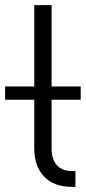

<svg xmlns="http://www.w3.org/2000/svg" viewBox="-62 -727 334 747"><path d="M217.8 -61.5H231.4V0H216.8Q147.9 0 109.6 -40Q71.3 -80.1 71.3 -149.4V-338.9H-42V-390.6H71.3V-707H138.7V-390.6H252V-338.9H138.7V-149.4Q138.7 -107.4 159.2 -84.5Q179.7 -61.5 217.8 -61.5Z"/></svg>

Font: Pretendard GOV Light
Style: Regular
Weight: 300
Designer: Base glyphs from Inter by Rasmus Andersson; Hangeul glyphs from Noto Sans CJK(Source Han Sans) by Jang Soo-young and Kan
Foundry: Kil Hyung-jin
Version: Version 1.309